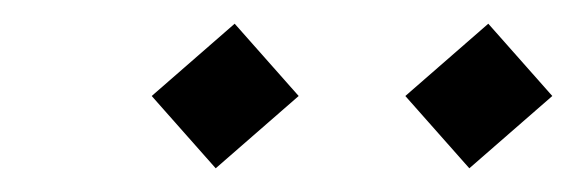

<svg xmlns="http://www.w3.org/2000/svg" viewBox="-20 -665 486 162"><path d="M322 -584 376 -523 446 -584 392 -645ZM108 -584 162 -523 232 -584 178 -645Z"/></svg>

Font: Stormblade
Style: Obl
Weight: 400
Designer: Mew Too
Foundry: Cannot Into Space Fonts
Version: Version 0.77